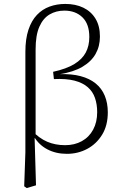

<svg xmlns="http://www.w3.org/2000/svg" viewBox="-20 -766 622 976"><path d="M103 181 109 9V-502Q109 -568 124.5 -614.5Q140 -661 167.5 -690Q195 -719 232 -732.5Q269 -746 312 -746Q364 -746 403.5 -727Q443 -708 465.5 -671Q488 -634 488 -580Q488 -531 466 -492Q444 -453 399 -426.5Q354 -400 284 -389Q344 -391 389.5 -379Q435 -367 466 -342Q497 -317 512.5 -279.5Q528 -242 528 -195Q528 -128 499 -81Q470 -34 423 -9Q376 16 320 16Q264 16 220.5 -7Q177 -30 152 -73H137L141 -103Q179 -63 220 -45.5Q261 -28 311 -28Q359 -28 396 -48.5Q433 -69 453.5 -107Q474 -145 474 -196Q474 -235 463 -267.5Q452 -300 426.5 -322.5Q401 -345 359 -356Q317 -367 254 -364L250 -401Q318 -416 358 -440.5Q398 -465 416 -499Q434 -533 434 -578Q434 -644 399 -678Q364 -712 307 -712Q265 -712 232 -692.5Q199 -673 180 -630Q161 -587 161 -514V-68L156 -63L163 176L116 190Z"/></svg>

Font: Source Serif 4 Light
Style: Regular
Weight: 300
Designer: Frank Grießhammer
Foundry: Adobe Systems Incorporated
Version: Version 4.004;hotconv 1.0.116;makeotfexe 2.5.65601